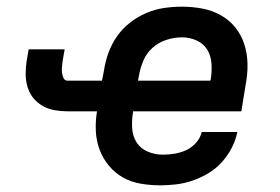

<svg xmlns="http://www.w3.org/2000/svg" viewBox="-20 -548 840 576"><path d="M461 8Q431 8 402 3Q373 -2 349 -15.5Q325 -29 307 -50.5Q289 -72 279 -98.5Q269 -125 267.5 -154.5Q266 -184 271 -214H183Q163 -214 143.5 -217.5Q124 -221 107.5 -230.5Q91 -240 79.5 -254.5Q68 -269 62.5 -287.5Q57 -306 57 -326Q57 -346 60 -366L66 -400H174L168 -366Q167 -357 166 -348Q165 -339 166 -330.5Q167 -322 170.5 -314Q174 -306 183 -306H286L292 -337Q296 -364 305.5 -390Q315 -416 331 -439Q347 -462 370 -480Q393 -498 419 -509Q445 -520 472 -524Q499 -528 525 -528Q556 -528 586 -522.5Q616 -517 642 -502.5Q668 -488 686 -465.5Q704 -443 713 -415Q722 -387 722.5 -356Q723 -325 717 -294L704 -214H379V-211Q375 -187 376.5 -163Q378 -139 390 -120.5Q402 -102 423.5 -93Q445 -84 469 -84Q486 -84 504 -87Q522 -90 538.5 -97.5Q555 -105 568 -119.5Q581 -134 585 -152H692Q687 -127 675 -104Q663 -81 645.5 -61.5Q628 -42 605.5 -28.5Q583 -15 558.5 -6.5Q534 2 509.5 5Q485 8 461 8ZM611 -306 612 -309Q616 -333 614.5 -356.5Q613 -380 602 -398.5Q591 -417 570 -426.5Q549 -436 526 -436Q503 -436 479.5 -428.5Q456 -421 438 -405Q420 -389 410.5 -367Q401 -345 397 -322L394 -306Z"/></svg>

Font: Iosevka Aile Semibold Oblique
Style: Regular
Weight: 600
Italic angle: -9°
Designer: Belleve Invis
Foundry: Belleve Invis
Version: Version 31.1.0; ttfautohint (v1.8.4)